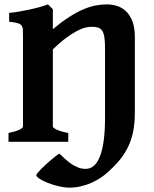

<svg xmlns="http://www.w3.org/2000/svg" viewBox="-20 -650 706 880"><path d="M598.1 -135.3Q598.1 -84.5 589.8 -44.9Q581.5 -5.4 564.9 27.6Q548.3 60.5 523.7 89.1Q499 117.7 466.8 145.5Q454.1 156.7 436.3 168Q418.5 179.2 397 188.7Q375.5 198.2 350.1 204.1Q324.7 210 296.9 210Q282.7 210 266.1 207Q249.5 204.1 232.7 199.5Q215.8 194.8 200.4 188.7Q185.1 182.6 173.1 176.3Q161.1 169.9 153.8 163.8Q146.5 157.7 146.5 152.3Q146.5 149.4 153.1 141.6Q159.7 133.8 169.7 123.5Q179.7 113.3 192.1 102.1Q204.6 90.8 216.6 80.8Q228.5 70.8 238 63.5Q247.6 56.2 252.4 54.2Q266.1 67.4 279.8 79.8Q293.5 92.3 308.1 102.1Q322.8 111.8 338.6 117.9Q354.5 124 373 124Q393.6 124 409.9 110.1Q426.3 96.2 437.7 67.6Q449.2 39.1 455.3 -4.9Q461.4 -48.8 461.4 -109.4V-425.8Q461.4 -458.5 458.5 -478.3Q455.6 -498 448.5 -509Q441.4 -520 429.2 -523.7Q417 -527.3 398.9 -527.3Q386.2 -527.3 369.1 -522.9Q352.1 -518.6 330.3 -506.8Q308.6 -495.1 281.5 -475.1Q254.4 -455.1 222.2 -423.8V-70.3Q222.2 -64.5 239.7 -55.9Q257.3 -47.4 293 -40.5V0H19V-40.5Q52.2 -47.4 68.8 -55.4Q85.4 -63.5 85.4 -70.3V-483.4Q85.4 -502.4 84.7 -514.4Q84 -526.4 78.4 -533.4Q72.8 -540.5 59.8 -544.2Q46.9 -547.9 22 -550.3V-590.8Q39.6 -592.3 62.7 -596.2Q85.9 -600.1 110.6 -605.2Q135.3 -610.4 158.7 -616.7Q182.1 -623 200.2 -629.9L222.2 -607.9V-516.6Q263.2 -550.3 297.4 -572.3Q331.5 -594.2 361.3 -606.9Q391.1 -619.6 417.7 -624.8Q444.3 -629.9 470.7 -629.9Q491.7 -629.9 514.2 -623.5Q536.6 -617.2 555.4 -600.3Q574.2 -583.5 586.2 -554.2Q598.1 -524.9 598.1 -479Z"/></svg>

Font: Gentium Book Basic
Style: Bold
Weight: 700
Designer: J. Victor Gaultney and Annie Olsen
Foundry: SIL International
Version: Version 1.102; 2013; Maintenance release